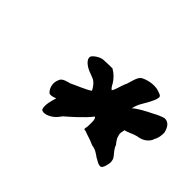

<svg xmlns="http://www.w3.org/2000/svg" viewBox="-67 -785 589 589"><g transform="rotate(45 227.5 -490.0)"><path d="M129 -562C127 -550 142 -537 159 -530L182 -521C193 -516 203 -502 207 -493C196 -484 158 -469 144 -462C131 -458 115 -456 111 -442C103 -424 110 -404 121 -395C130 -392 140 -397 146 -399C141 -382 134 -361 140 -344C153 -334 181 -349 193 -366L199 -374C215 -388 250 -418 269 -443C278 -442 275 -413 275 -406C275 -399 269 -391 280 -392C294 -386 307 -384 326 -375C342 -373 352 -365 362 -358C371 -354 377 -348 386 -347H389C398 -347 402 -368 403 -377C403 -385 401 -392 397 -397C390 -406 380 -416 377 -427C370 -436 364 -443 362 -453C358 -464 363 -471 363 -478C375 -480 390 -489 403 -492C425 -495 436 -504 444 -516C446 -519 446 -521 447 -524C454 -534 455 -548 455 -559C451 -577 442 -592 424 -591C419 -590 401 -583 391 -577C369 -566 345 -554 331 -541C333 -545 333 -555 344 -573C350 -584 364 -605 367 -622C369 -631 359 -633 353 -635C352 -635 351 -636 351 -636C330 -643 303 -637 287 -628C277 -621 273 -602 269 -589C268 -585 267 -583 265 -579C259 -565 256 -548 249 -537C245 -539 241 -544 236 -554C228 -567 217 -578 203 -586C199 -586 181 -586 166 -585C151 -585 130 -569 129 -562Z"/></g></svg>

Font: Vapor
Style: Obl
Weight: 400
Foundry: Cannot Into Space Fonts
Version: Version 0.179